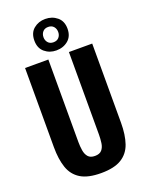

<svg xmlns="http://www.w3.org/2000/svg" viewBox="-193 -1160 963 1263"><g transform="rotate(-20 289.0 -528.5)"><path d="M289 11Q197 11 146 -20.5Q95 -52 74.5 -111.5Q54 -171 54 -256V-810H217V-233Q217 -203 221.5 -174Q226 -145 241.5 -127Q257 -109 289 -109Q322 -109 337.5 -127Q353 -145 357 -174Q361 -203 361 -233V-810H524V-256Q524 -171 503.5 -111.5Q483 -52 432 -20.5Q381 11 289 11ZM288 -848Q241 -848 207 -876.5Q173 -905 173 -958Q173 -1012 207 -1040Q241 -1068 288 -1068Q336 -1068 370.5 -1039.5Q405 -1011 405 -958Q405 -905 371 -876.5Q337 -848 288 -848ZM288 -905Q313 -905 326.5 -920.5Q340 -936 340 -958Q340 -981 326.5 -996.5Q313 -1012 288 -1012Q264 -1012 250.5 -996.5Q237 -981 237 -958Q237 -936 250.5 -920.5Q264 -905 288 -905Z"/></g></svg>

Font: Oswald SemiBold
Style: Regular
Weight: 600
Designer: Vernon Adams
Foundry: Vernon Adams
Version: Version 4.100; ttfautohint (v1.8.1.43-b0c9)